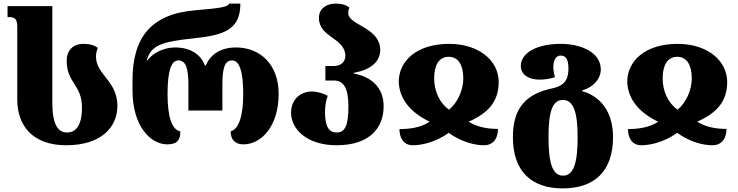

<svg xmlns="http://www.w3.org/2000/svg" viewBox="-20 -794 4107 1068"><path d="M349 14C542 14 633 -86 633 -205C633 -283 596 -328 563 -370C537 -403 514 -435 514 -479C514 -494 517 -510 524 -528C505 -542 481 -550 444 -550C387 -550 351 -515 351 -456C351 -394 372 -361 393 -328C415 -294 436 -259 436 -195C436 -103 406 -57 353 -57C302 -57 271 -101 271 -224V-760H22V-699H28C69 -699 76 -684 76 -639V-241C76 -97 159 14 349 14Z M910 9C970 9 983 -19 983 -63C935 -73 912 -147 912 -271C912 -398 932 -458 972 -458C1012 -458 1028 -418 1028 -323V-179H1217V-323C1217 -418 1231 -458 1271 -458C1311 -458 1333 -398 1333 -271C1333 -150 1308 -74 1263 -64C1263 -20 1285 9 1334 9C1435 9 1530 -94 1530 -271C1530 -438 1425 -530 1293 -530C1209 -530 1151 -493 1125 -430H1120C1096 -493 1037 -530 954 -530C900 -530 835 -506 800 -458H796C821 -543 878 -562 1060 -581C1232 -599 1317 -632 1317 -774H1255C1247 -756 1212 -749 1068 -737C821 -717 717 -587 717 -346V-291C717 -93 817 9 910 9Z M1852 14C2041 14 2114 -87 2114 -203C2114 -306 2047 -367 1948 -385V-389C2047 -407 2095 -454 2095 -516C2095 -585 2040 -622 1990 -650C1951 -672 1917 -692 1917 -721C1917 -732 1919 -742 1924 -752C1905 -766 1884 -774 1847 -774C1799 -774 1754 -749 1754 -694C1754 -639 1791 -611 1828 -585C1865 -559 1901 -531 1901 -484C1901 -447 1873 -427 1839 -427H1790V-346H1839C1893 -346 1918 -300 1918 -203C1918 -95 1899 -57 1853 -57C1808 -57 1788 -92 1788 -170C1788 -206 1793 -235 1803 -261C1778 -275 1745 -285 1714 -285C1653 -285 1599 -242 1599 -167C1599 -75 1688 14 1852 14Z M2277 14C2322 14 2400 -1 2476 -55C2551 -1 2626 14 2671 14C2731 14 2750 -33 2750 -77C2699 -77 2640 -84 2587 -117C2697 -166 2754 -230 2754 -338C2754 -456 2645 -550 2478 -550C2299 -550 2198 -456 2198 -338C2202 -239 2268 -166 2370 -117C2322 -84 2256 -76 2202 -76C2202 -32 2221 14 2277 14ZM2478 -184C2425 -221 2395 -287 2395 -358C2395 -430 2421 -478 2476 -478C2531 -478 2557 -430 2557 -358C2557 -292 2524 -221 2478 -184Z M3110 254C3284 254 3390 161 3390 -31C3390 -171 3322 -257 3219 -287V-292C3282 -308 3322 -358 3322 -407C3322 -507 3205 -550 3099 -550C2968 -550 2877 -501 2877 -427C2877 -377 2923 -351 2982 -351C3004 -351 3046 -356 3067 -365C3063 -376 3058 -400 3058 -421C3058 -455 3069 -485 3099 -485C3132 -485 3142 -455 3142 -412C3142 -358 3125 -318 3054 -303C2911 -273 2833 -199 2833 -31C2833 161 2938 254 3110 254ZM3112 183C3052 183 3031 110 3031 -31C3031 -168 3051 -238 3111 -238C3171 -238 3193 -168 3193 -31C3193 110 3172 183 3112 183Z M3548 14C3593 14 3671 -1 3747 -55C3822 -1 3897 14 3942 14C4002 14 4021 -33 4021 -77C3970 -77 3911 -84 3858 -117C3968 -166 4025 -230 4025 -338C4025 -456 3916 -550 3749 -550C3570 -550 3469 -456 3469 -338C3473 -239 3539 -166 3641 -117C3593 -84 3527 -76 3473 -76C3473 -32 3492 14 3548 14ZM3749 -184C3696 -221 3666 -287 3666 -358C3666 -430 3692 -478 3747 -478C3802 -478 3828 -430 3828 -358C3828 -292 3795 -221 3749 -184Z"/></svg>

Font: Noto Serif Georgian Black
Style: Regular
Weight: 900
Designer: Monotype Design Team, Akaki Razmadze
Foundry: Google LLC
Version: Version 2.003